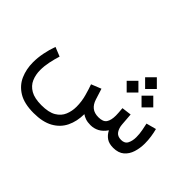

<svg xmlns="http://www.w3.org/2000/svg" viewBox="-171 -957 1525 1525"><g transform="rotate(45 591.0 -195.0)"><path d="M828.1 -642.1 894 -576.2 828.1 -510.3 762.2 -576.2ZM911.6 -518.6 977.5 -452.6 911.6 -386.7 845.7 -452.6ZM744.6 -518.6 810.5 -452.6 744.6 -386.7 678.7 -452.6ZM723.6 0Q690.9 0 667.5 -8.1Q644 -16.1 628.4 -27.8Q627.9 53.7 597.2 116.9Q566.4 180.2 502.2 215.8Q438 251.5 336.4 251.5Q231 251.5 167.7 212.9Q104.5 174.3 76.4 110.1Q48.3 45.9 48.3 -30.8Q48.3 -82.5 59.1 -137Q69.8 -191.4 88.4 -243.2L166 -211.9Q151.9 -167 142.1 -119.6Q132.3 -72.3 132.3 -27.8Q132.3 24.9 151.1 68.4Q169.9 111.8 214.4 137.7Q258.8 163.6 336.4 163.6Q418 163.6 462.6 137Q507.3 110.4 525.1 67.1Q543 23.9 543 -25.4Q543 -83.5 527.3 -140.1Q511.7 -196.8 498 -232.9L581.5 -266.6L610.8 -174.3Q624.5 -131.8 651.9 -110.4Q679.2 -88.9 724.6 -88.9Q776.4 -88.9 794.9 -116.7Q813.5 -144.5 813.5 -196.8Q813.5 -209.5 812.3 -227.1Q811 -244.6 808.6 -275.4L890.1 -285.6L897.9 -183.6Q900.4 -144 918.9 -116.5Q937.5 -88.9 979 -88.9Q1019.5 -88.9 1034.7 -119.1Q1049.8 -149.4 1049.8 -189.9Q1049.8 -226.6 1042.7 -263.7Q1035.6 -300.8 1030.3 -323.7L1113.8 -346.2Q1122.6 -313.5 1127.9 -276.6Q1133.3 -239.7 1133.3 -203.1Q1133.3 -150.4 1118.7 -104Q1104 -57.6 1070.6 -29.1Q1037.1 -0.5 979.5 0Q932.6 0 903.8 -19.5Q875 -39.1 856.9 -74.7Q829.6 -35.2 796.1 -17.6Q762.7 0 723.6 0Z"/></g></svg>

Font: Vazirmatn UI
Style: Regular
Weight: 400
Designer: Saber Rastikerdar
Foundry: Saber Rastikerdar
Version: Version 33.003